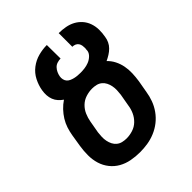

<svg xmlns="http://www.w3.org/2000/svg" viewBox="-203 -867 1006 1006"><g transform="rotate(-45 300.0 -363.5)"><path d="M256 8Q223 8 191.5 2Q160 -4 133.5 -19Q107 -34 88 -58Q69 -82 60 -111.5Q51 -141 51 -173.5Q51 -206 56 -238L67 -306Q71 -330 78.5 -353Q86 -376 99 -397Q112 -418 129.5 -436.5Q147 -455 168 -469Q155 -478 144 -490Q133 -502 127 -517.5Q121 -533 120 -550Q119 -567 122 -585Q127 -616 142.5 -646.5Q158 -677 185 -697.5Q212 -718 244 -726.5Q276 -735 307 -735L308 -634Q296 -634 283 -630Q270 -626 261 -616.5Q252 -607 246.5 -595Q241 -583 239 -571Q237 -560 239.5 -549Q242 -538 248.5 -530.5Q255 -523 265 -518.5Q275 -514 285.5 -511.5Q296 -509 307 -508Q318 -507 329 -507H330Q345 -507 360.5 -509Q376 -511 391.5 -517Q407 -523 420 -535Q433 -547 436 -562Q436 -566 436.5 -570Q437 -574 437 -578L438 -579Q438 -589 436.5 -599.5Q435 -610 429.5 -618Q424 -626 415 -630Q406 -634 395 -634V-735Q420 -735 444.5 -730.5Q469 -726 489.5 -715Q510 -704 525.5 -686.5Q541 -669 549 -646.5Q557 -624 557.5 -599Q558 -574 553 -548Q551 -533 544 -518Q537 -503 525 -491Q513 -479 498.5 -470Q484 -461 469 -454Q487 -437 498.5 -414.5Q510 -392 515 -366.5Q520 -341 519 -314Q518 -287 514 -260L502 -192Q498 -165 488 -137.5Q478 -110 460.5 -85.5Q443 -61 419.5 -42.5Q396 -24 368.5 -12.5Q341 -1 312.5 3.5Q284 8 256 8ZM257 -93Q280 -93 303.5 -100.5Q327 -108 344.5 -125Q362 -142 372 -164Q382 -186 385 -209L397 -277Q399 -293 399.5 -308.5Q400 -324 397 -339Q394 -354 387.5 -367Q381 -380 369.5 -389.5Q358 -399 343 -402.5Q328 -406 313 -406Q290 -406 266.5 -398.5Q243 -391 225.5 -374Q208 -357 198.5 -335Q189 -313 185 -290L173 -222Q171 -206 170.5 -190.5Q170 -175 173 -160Q176 -145 182.5 -132Q189 -119 200.5 -109.5Q212 -100 227 -96.5Q242 -93 257 -93Z"/></g></svg>

Font: Iosevka Aile
Style: Bold Italic
Weight: 700
Italic angle: -9°
Designer: Belleve Invis
Foundry: Belleve Invis
Version: Version 28.0.1; ttfautohint (v1.8.4)